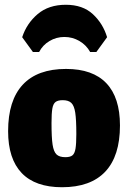

<svg xmlns="http://www.w3.org/2000/svg" viewBox="-20 -773 537 805"><path d="M483 -247Q483 -119 421.5 -53.5Q360 12 240 12Q128 12 71 -47.5Q14 -107 14 -223Q14 -352 75.5 -418Q137 -484 257 -484Q369 -484 426 -424Q483 -364 483 -247ZM196 -257Q196 -196 200.5 -166.5Q205 -137 217 -125.5Q229 -114 254 -114Q274 -114 283.5 -121.5Q293 -129 296.5 -149.5Q300 -170 300 -211Q300 -271 295.5 -300.5Q291 -330 279 -341.5Q267 -353 243 -353Q223 -353 213 -345.5Q203 -338 199.5 -318Q196 -298 196 -257ZM73 -617Q92 -675 138 -714Q184 -753 256 -753Q327 -753 369.5 -713.5Q412 -674 429 -617L384 -555H358Q342 -584 313 -601Q284 -618 250 -618Q216 -618 187.5 -601Q159 -584 144 -555H118Z"/></svg>

Font: Luna Sans Black
Style: Regular
Weight: 900
Designer: Juan Pablo del Peral
Foundry: Huerta Tipografica
Version: Version 2.001; ttfautohint (v1.5)